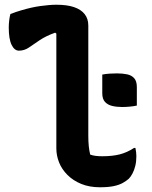

<svg xmlns="http://www.w3.org/2000/svg" viewBox="-20 -780 640 811"><path d="M24 -721Q48 -730 70 -736.5Q92 -743 112 -747.5Q132 -752 150.5 -754.5Q169 -757 186 -758.5Q203 -760 218 -760Q263 -760 292.5 -750Q322 -740 337.5 -720.5Q353 -701 353 -672Q353 -626 353 -579Q353 -532 353 -485.5Q353 -439 353 -392.5Q353 -346 353 -299Q353 -252 353 -206Q353 -182 355 -162.5Q357 -143 361 -127Q372 -123 384.5 -121.5Q397 -120 412 -120Q455 -120 486 -128Q517 -136 546 -155H552Q554 -146 555 -137Q556 -128 556 -120Q556 -98 551.5 -79.5Q547 -61 539.5 -47Q532 -33 524 -25Q514 -16 499 -7.5Q484 1 461 6Q438 11 402 11Q358 11 323.5 -3Q289 -17 265 -41Q241 -65 229.5 -94Q218 -123 218 -153Q218 -201 218 -249.5Q218 -298 218 -346.5Q218 -395 218 -443.5Q218 -492 218 -541Q218 -590 218 -638L213 -642Q174 -628 148 -610.5Q122 -593 102.5 -579.5Q83 -566 60 -566Q41 -566 29 -590.5Q17 -615 17 -664Q17 -679 19 -695Q21 -711 24 -721ZM558 -334Q544 -331 527 -329.5Q510 -328 496 -328Q473 -328 454 -332.5Q435 -337 423.5 -349.5Q412 -362 412 -386V-465Q427 -468 443.5 -469Q460 -470 474 -470Q498 -470 517 -466Q536 -462 547 -449.5Q558 -437 558 -412Z"/></svg>

Font: Recursive Monospace Casual
Style: Bold
Weight: 700
Version: Version 1.047